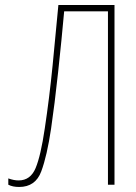

<svg xmlns="http://www.w3.org/2000/svg" viewBox="-20 -734 540 763"><path d="M183 -223Q197 -318 211 -447.5Q225 -577 235 -689H409V0H435V-714H212Q202 -604 189 -473.5Q176 -343 158 -224Q142 -115 121.5 -66Q101 -17 54 -17Q35 -17 13 -25V0Q30 9 56 9Q121 9 144 -53Q167 -115 183 -223Z"/></svg>

Font: Noto Sans Mono UI Condensed Thin
Style: Regular
Weight: 250
Width: 3
Designer: Monotype Design team
Foundry: Monotype Imaging Inc.
Version: 1.000